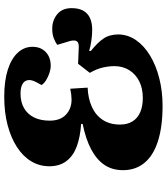

<svg xmlns="http://www.w3.org/2000/svg" viewBox="38 -792 769 884"><g transform="rotate(-90 422.0 -350.5)"><path d="M376 14Q281 14 214.5 -7Q148 -28 114 -69Q80 -110 80 -168Q80 -218 104.5 -254Q129 -290 176.5 -315Q224 -340 293 -354V-361Q233 -365 189.5 -381Q146 -397 122 -428.5Q98 -460 98 -507Q98 -553 121 -591Q144 -629 186.5 -656.5Q229 -684 287.5 -699.5Q346 -715 418 -715Q492 -715 543 -698.5Q594 -682 621 -652.5Q648 -623 648 -585Q648 -547 624 -524Q600 -501 561 -501Q545 -501 527 -507Q509 -513 494 -522.5Q479 -532 472 -543L486 -569Q497 -590 494.5 -606Q492 -622 476.5 -631Q461 -640 433 -640Q393 -640 365 -623.5Q337 -607 322.5 -577Q308 -547 308 -506Q308 -457 335.5 -431Q363 -405 405 -405Q415 -405 428 -406.5Q441 -408 455 -411L460 -331Q410 -329 371.5 -311.5Q333 -294 311.5 -261.5Q290 -229 290 -182Q290 -149 304 -125.5Q318 -102 345.5 -89.5Q373 -77 412 -77Q457 -77 489.5 -93.5Q522 -110 540.5 -139.5Q559 -169 559 -208Q559 -233 552.5 -261.5Q546 -290 528 -321L570 -375L642 -372Q659 -371 667.5 -375.5Q676 -380 677 -392Q678 -404 671 -424L657 -471Q671 -481 689 -487.5Q707 -494 731 -494Q770 -494 798 -471Q826 -448 826 -405Q826 -357 800.5 -333.5Q775 -310 725 -310Q703 -310 675.5 -314Q648 -318 629 -324V-316Q667 -286 686 -258Q705 -230 705 -189Q704 -145 678.5 -108Q653 -71 607.5 -43.5Q562 -16 502.5 -1Q443 14 376 14Z"/></g></svg>

Font: Literata ExtraBold
Style: Italic
Weight: 800
Italic angle: -2°
Designer: Latin by Veronika Burian and Jose Scaglione. Greek by Irene Vlachou. Cyrillic by Vera Evstafieva
Foundry: TypeTogether
Version: Version 3.002